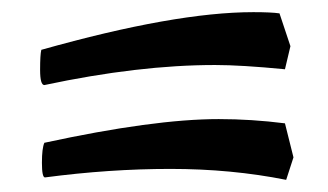

<svg xmlns="http://www.w3.org/2000/svg" viewBox="-20 -486 540 316"><path d="M449 -283 463 -227 451 -190Q361 -208 260.5 -208Q160 -208 54 -194Q49 -194 49 -218Q49 -242 53 -251Q233 -290 340 -290Q394 -290 449 -283ZM440 -464 458 -410 449 -372Q377 -379 334 -379Q208 -379 53 -346Q46 -346 46 -371Q46 -396 48 -404Q268 -466 397 -466Q426 -466 440 -464Z"/></svg>

Font: Julee
Style: Regular
Weight: 400
Version: Version 1.001